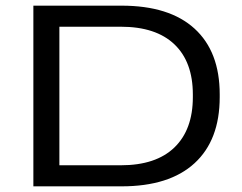

<svg xmlns="http://www.w3.org/2000/svg" viewBox="-20 -659 856 679"><path d="M166 0V-74.5H407Q531.5 -74.5 596.8 -137.5Q662 -200.5 662 -315.5V-325Q662 -440 596.8 -502.2Q531.5 -564.5 407 -564.5H162.5V-639H409.5Q579 -639 668 -557.8Q757 -476.5 757 -325.5V-315.5Q757 -163.5 668 -81.8Q579 0 409.5 0ZM98 0V-639H190V0Z"/></svg>

Font: Anek Gujarati Expanded
Style: Regular
Weight: 400
Width: 7
Designer: Mrunmayee Ghaisas (Gujarati), Yesha Goshar (Latin)
Foundry: Ek Type
Version: Version 1.003